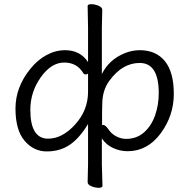

<svg xmlns="http://www.w3.org/2000/svg" viewBox="-20 -726 906 918"><path d="M470 162Q470 172 452.5 172Q435 172 417 164.5Q399 157 399 145L401 58V-133Q359 -64 312.5 -33Q266 -2 203.5 -2Q141 -2 97.5 -53Q54 -104 54 -207Q54 -310 126 -398Q159 -439 202 -462.5Q245 -486 291 -486Q364 -486 401 -429V-594L399 -697Q399 -706 416 -706Q433 -706 451 -698.5Q469 -691 469 -679L467 -593V-372Q501 -441 577 -472Q612 -486 648 -486Q726 -486 768.5 -433.5Q811 -381 811 -277Q811 -173 748 -88Q685 -3 590 -3Q555 -3 521.5 -18Q488 -33 467 -64V59ZM210 -63Q278 -63 339.5 -131Q401 -199 401 -287V-374Q395 -370 389.5 -370Q384 -370 379 -375Q349 -427 287 -427Q225 -427 175 -356.5Q125 -286 125 -201Q125 -63 210 -63ZM583 -62Q633 -62 668 -92.5Q703 -123 721 -173Q739 -223 739 -281Q739 -425 648 -425Q565 -425 503 -340Q470 -295 469 -232Q468 -213 468 -187V-128L472 -129Q484 -129 498 -108Q512 -87 535 -74.5Q558 -62 583 -62Z"/></svg>

Font: LXGW WenKai TC
Style: Regular
Weight: 400
Designer: LXGW / Fontworks Inc.
Foundry: LXGW / Fontworks Inc.
Version: Version 1.330